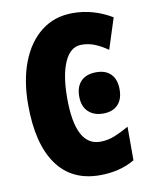

<svg xmlns="http://www.w3.org/2000/svg" viewBox="-83 -786 673 857"><g transform="rotate(-10 253.5 -357.0)"><path d="M319.8 -578.1Q269.5 -578.1 242.7 -518.3Q215.8 -458.5 215.8 -354Q215.8 -137.2 328.1 -137.2Q362.8 -137.2 394.8 -150.4Q426.8 -163.6 459 -182.1V-29.8Q391.6 9.8 300.8 9.8Q173.3 9.8 106.2 -84.2Q39.1 -178.2 39.1 -355Q39.1 -465.3 71.3 -548.3Q103.5 -631.3 163.1 -677.7Q222.7 -724.1 305.2 -724.1Q398.9 -724.1 482.9 -673.8L438 -534.2Q409.7 -554.2 380.9 -566.2Q352.1 -578.1 319.8 -578.1ZM270 -352.1Q270 -397 294.2 -421.4Q318.4 -445.8 363.3 -445.8Q406.7 -445.8 429.9 -421.4Q453.1 -397 453.1 -352.1Q453.1 -307.6 429.4 -283.2Q405.8 -258.8 363.3 -258.8Q320.3 -258.8 295.2 -283.2Q270 -307.6 270 -352.1Z"/></g></svg>

Font: Open Sans Condensed ExtraBold
Style: Regular
Weight: 800
Width: 3
Designer: Monotype Design Team
Foundry: Monotype Imaging Inc.
Version: Version 3.000; ttfautohint (v1.8.4)